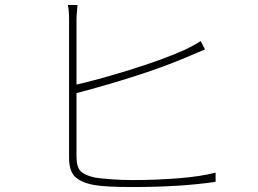

<svg xmlns="http://www.w3.org/2000/svg" viewBox="-20 -771 1040 773"><path d="M290 -726Q288 -708 288 -693V-642V-546V-426V-305V-203V-141Q288 -99 304.5 -82Q321 -65 363 -56Q389 -52 431.5 -49Q474 -46 512 -46Q604 -46 695.5 -53Q787 -60 848 -76V-39Q709 -18 512 -18Q406 -18 360 -26Q306 -36 282 -59.5Q258 -83 258 -137V-202V-306V-428V-547V-643V-693Q258 -731 253 -751H292ZM721 -569Q767 -591 788 -606L805 -572L772 -558L732 -541Q562 -468 273 -392V-427Q368 -448 499 -488.5Q630 -529 721 -569Z"/></svg>

Font: Merged Yaku Han JP Thin
Style: Regular
Weight: 250
Designer: Ryoko NISHIZUKA 西塚涼子 (kana, bopomofo & ideographs); Paul D. Hunt (Latin, Greek & Cyrillic); Sandoll Communications 산돌커뮤니
Foundry: Adobe
Version: Version 2.004